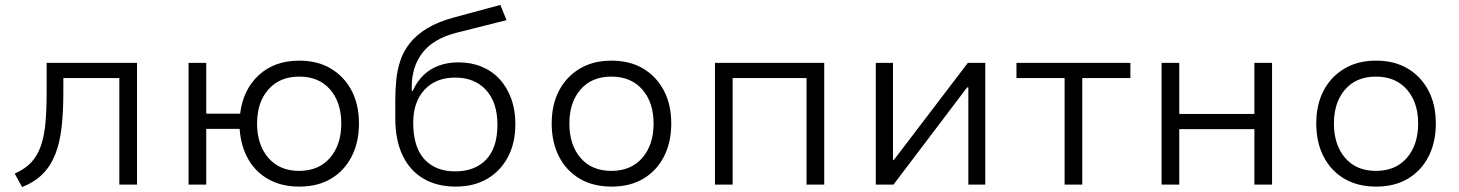

<svg xmlns="http://www.w3.org/2000/svg" viewBox="-20 -752 5941 782"><path d="M70 10 40 -45Q81 -63 106.5 -90Q132 -117 146 -156.5Q160 -196 165 -250Q170 -304 170 -377V-496H538V0H466V-434H238V-376Q238 -297 231 -234.5Q224 -172 205.5 -124.5Q187 -77 154.5 -44Q122 -11 70 10Z M1199 8Q1128 8 1075 -21Q1022 -50 991.5 -103Q961 -156 956 -227H820V0H748V-496H820V-289H958Q970 -387 1034 -446Q1098 -505 1199 -505Q1274 -505 1328 -472.5Q1382 -440 1412 -383Q1442 -326 1442 -249Q1442 -172 1412 -114Q1382 -56 1328 -24Q1274 8 1199 8ZM1198 -56Q1278 -56 1324 -109Q1370 -162 1370 -249Q1370 -335 1324.5 -387.5Q1279 -440 1199 -440Q1119 -440 1073 -387.5Q1027 -335 1027 -249Q1027 -162 1073 -109Q1119 -56 1198 -56Z M1836 8Q1761 8 1705.5 -24Q1650 -56 1620 -118.5Q1590 -181 1590 -270V-347Q1590 -386 1594 -426.5Q1598 -467 1610.5 -505Q1623 -543 1649.5 -576.5Q1676 -610 1720.5 -637Q1765 -664 1833 -682L2018 -732L2043 -670L1837 -618Q1745 -594 1701 -537.5Q1657 -481 1657 -398V-382H1661Q1678 -420 1705 -446Q1732 -472 1768 -485Q1804 -498 1847 -498Q1899 -498 1941.5 -480.5Q1984 -463 2014.5 -430Q2045 -397 2062 -350.5Q2079 -304 2079 -247Q2079 -169 2048.5 -112Q2018 -55 1964 -23.5Q1910 8 1836 8ZM1834 -54Q1914 -54 1960 -102Q2006 -150 2006 -244Q2006 -335 1959.5 -385.5Q1913 -436 1834 -436Q1755 -436 1709 -386.5Q1663 -337 1663 -252Q1663 -153 1708.5 -103.5Q1754 -54 1834 -54Z M2471 8Q2396 8 2341.5 -24Q2287 -56 2257 -114Q2227 -172 2227 -249Q2227 -326 2257 -383Q2287 -440 2341.5 -472.5Q2396 -505 2470 -505Q2546 -505 2600 -472.5Q2654 -440 2684 -383Q2714 -326 2714 -249Q2714 -172 2684 -114Q2654 -56 2600 -24Q2546 8 2471 8ZM2470 -56Q2550 -56 2596 -109Q2642 -162 2642 -249Q2642 -335 2596 -387.5Q2550 -440 2470 -440Q2390 -440 2344.5 -387.5Q2299 -335 2299 -249Q2299 -162 2344.5 -109Q2390 -56 2470 -56Z M2892 0V-496H3337V0H3265V-434H2964V0Z M3547 0V-496H3617V-101H3621L3922 -496H3993V0H3924V-396H3919L3619 0Z M4316 0V-434H4120V-496H4584V-434H4388V0Z M4711 0V-496H4783V-288H5089V-496H5161V0H5089V-226H4783V0Z M5585 8Q5510 8 5455.5 -24Q5401 -56 5371 -114Q5341 -172 5341 -249Q5341 -326 5371 -383Q5401 -440 5455.5 -472.5Q5510 -505 5584 -505Q5660 -505 5714 -472.5Q5768 -440 5798 -383Q5828 -326 5828 -249Q5828 -172 5798 -114Q5768 -56 5714 -24Q5660 8 5585 8ZM5584 -56Q5664 -56 5710 -109Q5756 -162 5756 -249Q5756 -335 5710 -387.5Q5664 -440 5584 -440Q5504 -440 5458.5 -387.5Q5413 -335 5413 -249Q5413 -162 5458.5 -109Q5504 -56 5584 -56Z"/></svg>

Font: Nunito Sans 6pt Light
Style: Regular
Weight: 300
Version: Version 3.101;gftools[0.9.27]